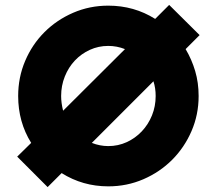

<svg xmlns="http://www.w3.org/2000/svg" viewBox="-20 -741 882 782"><path d="M107 -159Q54 -244 54 -350Q54 -426 82.5 -493Q111 -560 161 -610Q211 -660 278 -689Q345 -718 421 -718Q526 -718 612 -664L669 -721L793 -598L736 -541Q761 -499 775 -451.5Q789 -404 789 -350Q789 -274 760 -207Q731 -140 681 -90Q631 -40 564 -11Q497 18 421 18Q317 18 231 -36L174 21L50 -103ZM354 -159Q387 -146 421 -146Q461 -146 496 -162Q531 -178 557.5 -206Q584 -234 599 -271Q614 -308 614 -350Q614 -382 605 -410ZM237 -290 489 -541Q456 -554 421 -554Q381 -554 346 -538Q311 -522 285 -494.5Q259 -467 244 -429.5Q229 -392 229 -350Q229 -322 237 -290Z"/></svg>

Font: Aoudax Cyrillic
Style: Regular
Weight: 400
Designer: William Zhang
Foundry: William Zhang
Version: Version 1.00 June 4, 2021, initial release